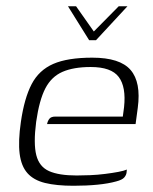

<svg xmlns="http://www.w3.org/2000/svg" viewBox="-20 -589 492 616"><path d="M198 -569H224L281 -488L361 -569H389L288 -460H266ZM216 7Q161 7 124.5 -2Q88 -11 68 -33.5Q48 -56 43 -96Q38 -136 47 -198Q58 -274 81.5 -319Q105 -364 151 -384Q197 -404 276 -404Q365 -404 399 -364.5Q433 -325 422 -243L415 -191H131Q133 -201 138.5 -208Q144 -215 158 -215H374L378 -245Q385 -310 361 -342Q337 -374 271 -374Q216 -374 180.5 -358.5Q145 -343 125.5 -305.5Q106 -268 96 -198Q87 -128 96.5 -91Q106 -54 137.5 -40Q169 -26 226 -26Q246 -26 269.5 -27Q293 -28 317 -31Q341 -34 359.5 -37.5Q378 -41 387 -45L386 -35Q385 -27 378.5 -19.5Q372 -12 353 -7Q328 0 293 3.5Q258 7 216 7Z"/></svg>

Font: Genos Thin Light
Style: Italic
Weight: 300
Italic angle: -8°
Version: Version 1.010